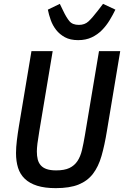

<svg xmlns="http://www.w3.org/2000/svg" viewBox="-20 -963 643 995"><path d="M253 -698 184 -285Q177 -244 174 -219Q171 -194 171 -178Q171 -155 175.5 -137Q180 -119 191.5 -106Q203 -93 222.5 -86.5Q242 -80 271 -80Q314 -80 340 -92.5Q366 -105 381.5 -128.5Q397 -152 405 -186Q413 -220 420 -262L493 -698H603L534 -284Q522 -210 506 -154.5Q490 -99 461.5 -62Q433 -25 387 -6.5Q341 12 269 12Q212 12 172.5 -0.5Q133 -13 108.5 -36.5Q84 -60 73.5 -93.5Q63 -127 63 -170Q63 -199 67.5 -236Q72 -273 78 -309L143 -698ZM385 -755Q344 -755 316.5 -770Q289 -785 271 -808Q253 -831 243 -859Q233 -887 228 -913L290 -943L307 -908Q324 -872 340 -853Q356 -834 389 -834Q419 -834 438.5 -852Q458 -870 488 -909L514 -943L578 -913Q565 -886 548 -858Q531 -830 508.5 -807Q486 -784 455.5 -769.5Q425 -755 385 -755Z"/></svg>

Font: IBM Plex Mono Medium
Style: Italic
Weight: 500
Italic angle: -9°
Monospace: yes
Designer: Mike Abbink, Paul van der Laan, Pieter van Rosmalen
Foundry: Bold Monday
Version: Version 2.3